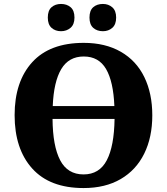

<svg xmlns="http://www.w3.org/2000/svg" viewBox="-20 -942 845 972"><path d="M54 -359Q54 -529 143 -627Q232 -725 404 -725Q513 -725 591.5 -680Q670 -635 710.5 -552Q751 -469 751 -358Q751 -247 710 -164Q669 -81 591 -35.5Q513 10 403 10Q232 10 143 -89Q54 -188 54 -359ZM559 -405Q554 -529 517 -592.5Q480 -656 404 -656Q328 -656 290 -592Q252 -528 247 -405ZM560 -340H246Q247 -203 284.5 -131Q322 -59 403 -59Q483 -59 520.5 -130.5Q558 -202 560 -340ZM222 -853Q222 -889 241 -905.5Q260 -922 289 -922Q318 -922 337.5 -905.5Q357 -889 357 -853Q357 -818 337 -801Q317 -784 289 -784Q260 -784 241 -801Q222 -818 222 -853ZM433 -853Q433 -889 452 -905.5Q471 -922 501 -922Q529 -922 548.5 -905Q568 -888 568 -853Q568 -818 548.5 -801Q529 -784 501 -784Q471 -784 452 -801Q433 -818 433 -853Z"/></svg>

Font: Noto Serif ExtraBold
Style: Regular
Weight: 800
Designer: Monotype Design Team
Foundry: Monotype Imaging Inc.
Version: Version 1.001